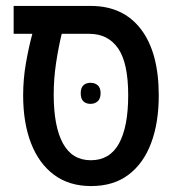

<svg xmlns="http://www.w3.org/2000/svg" viewBox="-20 -615 596 647"><path d="M287 12Q213 12 162 -26Q111 -64 84.5 -132.5Q58 -201 58 -294Q58 -349 67.5 -403Q77 -457 89 -501H26V-595H286Q395 -595 455 -516.5Q515 -438 515 -293Q515 -202 489.5 -133.5Q464 -65 413.5 -26.5Q363 12 287 12ZM286 -75Q350 -75 381 -131.5Q412 -188 412 -294Q412 -403 378 -452Q344 -501 281 -501H188Q177 -456 169 -403Q161 -350 161 -296Q161 -189 192 -132Q223 -75 286 -75ZM252 -301Q252 -319 261 -327.5Q270 -336 285 -336Q300 -336 309.5 -327.5Q319 -319 319 -301Q319 -283 309.5 -274Q300 -265 285 -265Q270 -265 261 -273.5Q252 -282 252 -301Z"/></svg>

Font: Noto Sans Hebrew Condensed Medium
Style: Regular
Weight: 500
Width: 3
Designer: Monotype Design Team
Foundry: Monotype Imaging Inc.
Version: Version 2.004; ttfautohint (v1.8.4.7-5d5b)